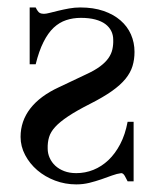

<svg xmlns="http://www.w3.org/2000/svg" viewBox="-20 -480 430 515"><path d="M35.2 -112.8Q35.2 -155.3 61.3 -189Q87.4 -222.7 138.2 -246.1L210.4 -280.3Q233.9 -291 248.3 -301.8Q262.7 -312.5 270.8 -324Q278.8 -335.4 281.5 -347.9Q284.2 -360.4 283.7 -373.5Q283.7 -386.2 278.3 -397Q272.9 -407.7 262.5 -415.5Q252 -423.3 235.6 -427.7Q219.2 -432.1 196.8 -432.1Q175.8 -432.1 157.5 -426Q139.2 -419.9 124 -405.8Q108.9 -391.6 96.7 -367.4Q84.5 -343.3 75.7 -307.6H59.6V-460H75.7Q81.5 -448.2 86.2 -445.6Q90.8 -442.9 97.7 -442.9Q103.5 -442.9 113.8 -445.6Q124 -448.2 137.2 -451.4Q150.4 -454.6 165.3 -457.3Q180.2 -460 195.3 -460Q230.5 -460 257.6 -450.7Q284.7 -441.4 303.2 -425.3Q321.8 -409.2 331.3 -387.5Q340.8 -365.7 340.8 -340.8Q340.8 -320.3 335.4 -302.7Q330.1 -285.2 316.7 -268.6Q303.2 -252 280 -235.6Q256.8 -219.2 221.2 -201.2Q184.6 -182.6 162.4 -167.7Q140.1 -152.8 127.9 -139.4Q115.7 -126 111.6 -112.1Q107.4 -98.1 107.9 -81.5Q107.9 -68.4 113.3 -56.4Q118.7 -44.4 128.4 -35.4Q138.2 -26.4 152.3 -21Q166.5 -15.6 184.6 -15.6Q208.5 -15.6 230.5 -24.4Q252.4 -33.2 270.8 -50.5Q289.1 -67.9 302.5 -93.5Q315.9 -119.1 322.3 -153.3H338.4V6.3H322.3Q319.3 0 314.9 -7.8Q310.5 -15.6 305.2 -15.6Q293.9 -14.2 280.5 -9.3Q267.1 -4.4 251.7 1Q236.3 6.3 219.5 10.5Q202.6 14.6 184.6 14.6Q154.8 14.6 127.7 4.4Q100.6 -5.9 80.1 -23.4Q59.6 -41 47.4 -64.2Q35.2 -87.4 35.2 -112.8Z"/></svg>

Font: Doulos SIL
Style: Regular
Weight: 400
Designer: Walt Agee, Victor Gaultney, Peter Martin, Debbi Hosken
Foundry: SIL International
Version: Version 4.110; 2011; Maintenance release